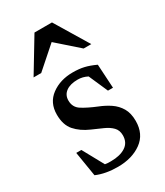

<svg xmlns="http://www.w3.org/2000/svg" viewBox="-173 -743 712 827"><g transform="rotate(-30 183.0 -329.5)"><path d="M196.5 -439Q228 -439 252.5 -433.2Q277 -427.5 307 -413.5L314 -295H289L247.5 -389.5Q224.5 -401.5 199.5 -401.5Q162 -401.5 141 -386Q120 -370.5 120 -343Q120 -309.5 147 -292.2Q174 -275 218 -257Q247.5 -245.5 272.5 -228.8Q297.5 -212 312.5 -186.5Q327.5 -161 327.5 -122.5Q327.5 -57 280.5 -23Q233.5 11 162.5 11Q101.5 11 56.5 -8.5L36.5 -131H62L119 -27Q126.5 -25.5 133.8 -25.2Q141 -25 148.5 -25Q194 -25 221.2 -42.8Q248.5 -60.5 248.5 -96.5Q248.5 -121.5 233.5 -137Q218.5 -152.5 193.8 -163.5Q169 -174.5 140.5 -187Q98 -205.5 72.2 -234.8Q46.5 -264 46.5 -315.5Q46.5 -374.5 90.2 -406.8Q134 -439 196.5 -439ZM40 -504.5 140 -670H227L327 -504.5H289L183.5 -597.5L78 -504.5Z"/></g></svg>

Font: Newsreader Text Medium
Style: Regular
Weight: 500
Designer: Hugues Gentile
Foundry: Production Type
Version: Version 1.002